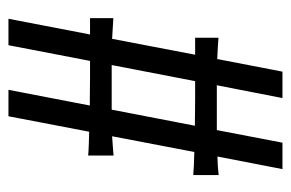

<svg xmlns="http://www.w3.org/2000/svg" viewBox="-137 -551 688 454"><g transform="rotate(90 207.0 -324.0)"><path d="M229.5 -192.4Q222.2 -192.4 213.4 -192.4Q204.6 -192.4 192.4 -192.6Q180.2 -192.9 163.8 -192.9Q147.5 -192.9 124 -192.9L86.9 0H24.4L61.5 -192.9H22.9V-248Q41 -246.6 71.8 -245.1L109.4 -441.4H69.3V-496.6Q78.6 -495.6 90.8 -495.1Q103 -494.6 119.6 -493.7L149.4 -647.9H211.9L181.6 -492.7Q203.1 -492.7 219.2 -492.7Q235.4 -492.7 247.6 -492.7Q259.8 -492.7 269.3 -492.7Q278.8 -492.7 287.6 -492.7L317.4 -647.9H379.9L350.1 -494.1Q375 -494.6 394 -497.1V-437Q383.3 -438 369.9 -438.5Q356.4 -439 339.4 -439.5L302.2 -245.1Q315.4 -246.1 326.7 -246.8Q337.9 -247.6 347.7 -248.5V-188.5Q336.4 -189.5 322.8 -189.9Q309.1 -190.4 291.5 -190.9L254.9 0H192.4ZM133.8 -244.1Q155.8 -244.1 171.6 -244.1Q187.5 -244.1 199.7 -244.1Q211.9 -244.1 221.4 -244.1Q231 -244.1 239.3 -244.1L277.3 -440.9Q269.5 -440.9 260.7 -440.9Q252 -440.9 240 -441.2Q228 -441.4 211.4 -441.4Q194.8 -441.4 171.9 -441.4Z"/></g></svg>

Font: Smythe
Style: Regular
Weight: 400
Version: Version 1.000